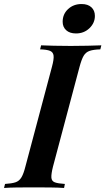

<svg xmlns="http://www.w3.org/2000/svg" viewBox="-59 -933 523 953"><path d="M204 -106Q195 -70 196 -52Q197 -34 213 -28Q229 -22 263 -20L259 0Q233 -2 192 -2.5Q151 -3 108 -3Q63 -3 24.5 -2.5Q-14 -2 -39 0L-34 -20Q-1 -22 17.5 -28Q36 -34 47 -52Q58 -70 67 -106L199 -602Q209 -639 207 -656.5Q205 -674 189.5 -680.5Q174 -687 140 -688L145 -708Q169 -707 208 -706Q247 -705 292 -705Q335 -705 375 -706Q415 -707 444 -708L439 -688Q405 -687 386 -680.5Q367 -674 356.5 -656.5Q346 -639 336 -602ZM252 -825Q252 -863 279 -888Q306 -913 346 -913Q377 -913 394.5 -897Q412 -881 412 -854Q412 -819 385 -793Q358 -767 318 -767Q287 -767 269.5 -783Q252 -799 252 -825Z"/></svg>

Font: Playfair Display SemiBold
Style: Italic
Weight: 600
Italic angle: -14°
Designer: Claus Eggers Sørensen
Foundry: Claus Eggers Sørensen
Version: Version 1.203